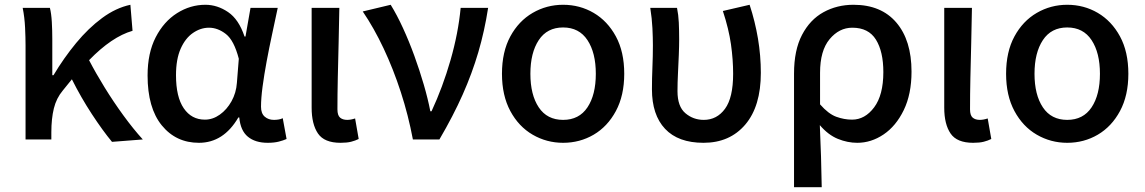

<svg xmlns="http://www.w3.org/2000/svg" viewBox="-20 -584 4793 804"><path d="M449 10Q410 -37 364.5 -106.5Q319 -176 281 -252L243 -205Q216 -173 205.5 -130Q195 -87 195 -30V0H87V-394Q87 -426 85 -468.5Q83 -511 75 -551H189Q195 -527 197 -492Q199 -457 199 -419V-269H204Q247 -341 298.5 -403.5Q350 -466 407.5 -508.5Q465 -551 526 -564L535 -455Q448 -430 353 -332Q381 -278 418 -218Q455 -158 496.5 -101Q538 -44 578 0Z M813 14Q717 14 657.5 -59Q598 -132 598 -268Q598 -362 632 -428Q666 -494 721.5 -529Q777 -564 840 -564Q890 -564 935 -533.5Q980 -503 1004 -431H1008L1029 -551H1143Q1132 -499 1119.5 -441Q1107 -383 1096.5 -326.5Q1086 -270 1079.5 -221Q1073 -172 1073 -137Q1073 -109 1088.5 -95.5Q1104 -82 1127 -82Q1136 -82 1146 -83.5Q1156 -85 1164 -89L1180 -2Q1167 4 1147.5 9Q1128 14 1101 14Q1049 14 1018 -11.5Q987 -37 982 -92H978Q916 14 813 14ZM838 -83Q871 -83 900.5 -104Q930 -125 949.5 -160Q969 -195 972 -237L980 -338Q960 -415 926 -441.5Q892 -468 855 -468Q820 -468 788 -446Q756 -424 736.5 -380Q717 -336 717 -269Q717 -178 749.5 -130.5Q782 -83 838 -83Z M1406 14Q1338 14 1311.5 -25Q1285 -64 1285 -133V-551H1401Q1400 -480 1398 -404.5Q1396 -329 1394.5 -257.5Q1393 -186 1393 -126Q1393 -101 1404 -91.5Q1415 -82 1434 -82Q1449 -82 1467 -88L1482 -2Q1468 5 1450.5 9.5Q1433 14 1406 14Z M1709 0Q1690 -101 1658.5 -198Q1627 -295 1586.5 -381Q1546 -467 1499 -536L1616 -564Q1642 -522 1667.5 -466.5Q1693 -411 1715 -350.5Q1737 -290 1754.5 -230Q1772 -170 1782 -118H1787Q1834 -219 1866.5 -332Q1899 -445 1909 -551H2024Q2009 -454 1983 -365.5Q1957 -277 1917.5 -188Q1878 -99 1820 0Z M2338 14Q2269 14 2210.5 -20Q2152 -54 2117 -119Q2082 -184 2082 -275Q2082 -367 2117 -431.5Q2152 -496 2210.5 -530Q2269 -564 2338 -564Q2408 -564 2466 -530Q2524 -496 2559 -431.5Q2594 -367 2594 -275Q2594 -184 2559 -119Q2524 -54 2466 -20Q2408 14 2338 14ZM2338 -82Q2405 -82 2440 -134.5Q2475 -187 2475 -275Q2475 -363 2440 -416Q2405 -469 2338 -469Q2271 -469 2236 -416Q2201 -363 2201 -275Q2201 -187 2236 -134.5Q2271 -82 2338 -82Z M2926 14Q2820 14 2765 -44.5Q2710 -103 2710 -210Q2710 -256 2712 -302Q2714 -348 2714 -394Q2714 -426 2712 -466.5Q2710 -507 2703 -551H2815Q2821 -522 2822.5 -489.5Q2824 -457 2824 -419Q2824 -391 2822.5 -353.5Q2821 -316 2819 -276.5Q2817 -237 2817 -202Q2817 -138 2850 -110Q2883 -82 2927 -82Q2982 -82 3016 -128.5Q3050 -175 3050 -275Q3050 -334 3041 -398Q3032 -462 3007 -538L3119 -564Q3142 -494 3154 -422.5Q3166 -351 3166 -279Q3166 -139 3101 -62.5Q3036 14 2926 14Z M3305 200V-276Q3305 -374 3338.5 -438Q3372 -502 3428.5 -533Q3485 -564 3554 -564Q3670 -564 3733.5 -489.5Q3797 -415 3797 -284Q3797 -190 3764.5 -123Q3732 -56 3680 -21Q3628 14 3570 14Q3529 14 3488.5 -2.5Q3448 -19 3413 -60Q3416 11 3418 71Q3420 131 3421 200ZM3548 -83Q3602 -83 3640.5 -134.5Q3679 -186 3679 -282Q3679 -368 3648 -418Q3617 -468 3549 -468Q3494 -468 3454 -420Q3414 -372 3414 -279V-147Q3449 -107 3482 -95Q3515 -83 3548 -83Z M4055 14Q3987 14 3960.5 -25Q3934 -64 3934 -133V-551H4050Q4049 -480 4047 -404.5Q4045 -329 4043.5 -257.5Q4042 -186 4042 -126Q4042 -101 4053 -91.5Q4064 -82 4083 -82Q4098 -82 4116 -88L4131 -2Q4117 5 4099.5 9.5Q4082 14 4055 14Z M4449 14Q4380 14 4321.5 -20Q4263 -54 4228 -119Q4193 -184 4193 -275Q4193 -367 4228 -431.5Q4263 -496 4321.5 -530Q4380 -564 4449 -564Q4519 -564 4577 -530Q4635 -496 4670 -431.5Q4705 -367 4705 -275Q4705 -184 4670 -119Q4635 -54 4577 -20Q4519 14 4449 14ZM4449 -82Q4516 -82 4551 -134.5Q4586 -187 4586 -275Q4586 -363 4551 -416Q4516 -469 4449 -469Q4382 -469 4347 -416Q4312 -363 4312 -275Q4312 -187 4347 -134.5Q4382 -82 4449 -82Z"/></svg>

Font: Source Han Sans SC Medium
Style: Regular
Weight: 500
Designer: Ryoko NISHIZUKA 西塚涼子 (kana, bopomofo & ideographs); Paul D. Hunt (Latin, Greek & Cyrillic); Sandoll Communications 산돌커뮤니
Foundry: Adobe
Version: Version 2.004;hotconv 1.0.118;makeotfexe 2.5.65603